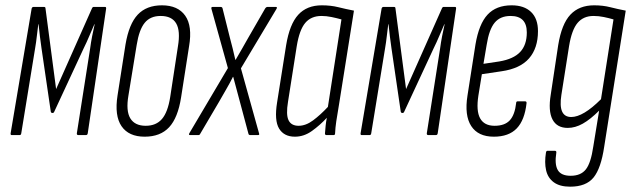

<svg xmlns="http://www.w3.org/2000/svg" viewBox="-20 -508 2380 722"><path d="M24 0Q19 0 20 -7L99 -476Q101 -482 106 -482H145Q151 -482 151 -477L191 -173L326 -477Q328 -482 332 -482H375Q380 -482 379 -475L310 -7Q309 0 303 0H275Q268 0 269 -7L319 -326Q322 -349 326.5 -372Q331 -395 336 -417H335Q325 -395 315.5 -372Q306 -349 295 -327L184 -88Q183 -85 181 -84Q179 -83 177 -83Q175 -83 173.5 -84Q172 -85 171 -88L136 -327Q133 -349 130 -372Q127 -395 125 -417H124Q121 -395 118.5 -372Q116 -349 112 -326L60 -7Q59 0 54 0Z M524 6Q464 6 437 -33.5Q410 -73 422 -149L452 -341Q465 -418 498 -453Q531 -488 589 -488Q649 -488 676.5 -449Q704 -410 691 -334L661 -142Q649 -65 616 -29.5Q583 6 524 6ZM528 -35Q567 -35 589 -60.5Q611 -86 620 -143L649 -333Q659 -392 642.5 -420Q626 -448 584 -448Q545 -448 524 -422Q503 -396 494 -339L463 -149Q453 -91 470 -63Q487 -35 528 -35Z M695 0Q692 0 691 -1.5Q690 -3 692 -7L837 -252L775 -475Q774 -479 775.5 -480.5Q777 -482 780 -482H809Q816 -482 817 -476L844 -368Q850 -347 855 -325.5Q860 -304 865 -283H866Q878 -303 890 -324.5Q902 -346 913 -365L977 -476Q981 -482 986 -482H1017Q1020 -482 1021 -480.5Q1022 -479 1020 -475L886 -251L954 -7Q957 0 950 0H921Q915 0 914 -6L883 -122Q876 -146 870 -170.5Q864 -195 857 -219H856Q844 -195 830 -171Q816 -147 803 -124L733 -5Q731 0 726 0Z M1089 6Q1048 6 1029.5 -24.5Q1011 -55 1022 -123L1056 -338Q1069 -417 1101.5 -452.5Q1134 -488 1190 -488Q1224 -488 1252 -481Q1280 -474 1311 -468L1255 -116Q1248 -75 1244.5 -51.5Q1241 -28 1240 -6Q1240 0 1234 0H1208Q1202 0 1202 -6Q1203 -20 1204.5 -35Q1206 -50 1209 -65Q1183 -37 1153 -15.5Q1123 6 1089 6ZM1103 -35Q1130 -35 1157.5 -55.5Q1185 -76 1213 -106L1264 -435Q1246 -440 1226.5 -444Q1207 -448 1189 -448Q1150 -448 1128 -422Q1106 -396 1096 -335L1063 -125Q1055 -77 1065 -56Q1075 -35 1103 -35Z M1340 0Q1335 0 1336 -7L1415 -476Q1417 -482 1422 -482H1461Q1467 -482 1467 -477L1507 -173L1642 -477Q1644 -482 1648 -482H1691Q1696 -482 1695 -475L1626 -7Q1625 0 1619 0H1591Q1584 0 1585 -7L1635 -326Q1638 -349 1642.5 -372Q1647 -395 1652 -417H1651Q1641 -395 1631.5 -372Q1622 -349 1611 -327L1500 -88Q1499 -85 1497 -84Q1495 -83 1493 -83Q1491 -83 1489.5 -84Q1488 -85 1487 -88L1452 -327Q1449 -349 1446 -372Q1443 -395 1441 -417H1440Q1437 -395 1434.5 -372Q1432 -349 1428 -326L1376 -7Q1375 0 1370 0Z M1837 6Q1778 6 1752 -34Q1726 -74 1738 -149L1768 -341Q1781 -418 1813.5 -453Q1846 -488 1904 -488Q1951 -488 1977 -463Q2003 -438 2003 -391Q2003 -327 1969.5 -288.5Q1936 -250 1866 -240L1792 -229L1779 -149Q1770 -91 1785.5 -63Q1801 -35 1840 -35Q1878 -35 1897 -55.5Q1916 -76 1921 -121Q1921 -127 1927 -127H1954Q1961 -127 1960 -120Q1953 -56 1923 -25Q1893 6 1837 6ZM1798 -268 1858 -277Q1911 -286 1936 -312.5Q1961 -339 1961 -386Q1961 -448 1900 -448Q1861 -448 1840 -422.5Q1819 -397 1810 -339Z M2214 -488Q2247 -488 2274.5 -481Q2302 -474 2333 -468L2252 44Q2240 125 2212 159.5Q2184 194 2124 194Q2085 194 2062.5 177.5Q2040 161 2033.5 132Q2027 103 2033 66Q2034 59 2039 59H2066Q2073 59 2072 66Q2065 110 2077.5 131.5Q2090 153 2126 153Q2164 153 2183 129Q2202 105 2211 43L2233 -92Q2200 -59 2171.5 -43Q2143 -27 2115 -27Q2074 -27 2057.5 -59Q2041 -91 2051 -152L2079 -338Q2092 -418 2125 -453Q2158 -488 2214 -488ZM2128 -68Q2173 -68 2240 -135L2287 -435Q2270 -440 2250.5 -444Q2231 -448 2212 -448Q2174 -448 2152 -422Q2130 -396 2120 -335L2091 -151Q2078 -68 2128 -68Z"/></svg>

Font: Sofia Sans Extra Condensed Light
Style: Italic
Weight: 300
Italic angle: -9°
Version: Version 4.100